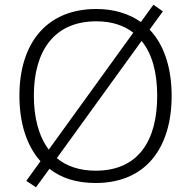

<svg xmlns="http://www.w3.org/2000/svg" viewBox="-20 -763 808 811"><path d="M705 -358C705 -479 672 -575 612 -638L668 -715L628 -743L575 -670C525 -705 462 -725 387 -725C173 -725 62 -576 62 -359C62 -244 92 -148 151 -82L91 1L132 28L189 -50C238 -11 303 10 384 10C597 10 705 -140 705 -358ZM123 -359C123 -547 208 -673 387 -673C451 -673 503 -656 543 -625L186 -131C144 -187 123 -265 123 -359ZM644 -358C644 -167 563 -42 384 -42C316 -42 261 -61 220 -95L578 -590C622 -537 644 -458 644 -358Z"/></svg>

Font: Noto Sans Myanmar UI Light
Style: Regular
Weight: 300
Designer: Monotype Design Team
Foundry: Monotype Imaging Inc.
Version: Version 2.103